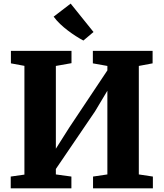

<svg xmlns="http://www.w3.org/2000/svg" viewBox="-20 -1018 885 1038"><path d="M38 0V-63.5L112 -74V-662L39 -675.5V-743H366.5V-676.5L282 -661.5V-214L354.5 -328.5L560.5 -637.5V-661.5L482 -675.5V-743H805V-675.5L730.5 -661.5V-75L806.5 -63.5V0H483V-63.5L560.5 -75V-527.5L493.5 -415.5L282 -104.5V-75L366 -63.5V0ZM430.5 -799Q411.5 -809 390 -822.8Q368.5 -836.5 346.8 -853Q325 -869.5 305.2 -888.2Q285.5 -907 270 -928L362 -998.5L485.5 -845L431 -799Z"/></svg>

Font: Merriweather 24pt Black
Style: Regular
Weight: 900
Designer: Eben Sorkin
Foundry: Eben Sorkin
Version: Version 2.100